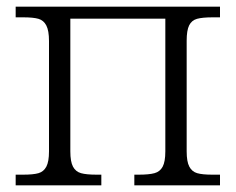

<svg xmlns="http://www.w3.org/2000/svg" viewBox="-20 -556 707 576"><path d="M27 -32H49Q80 -32 95.5 -36.5Q111 -41 119 -56Q127 -71 127 -102V-433Q127 -464 119 -479.5Q111 -495 95.5 -499.5Q80 -504 50 -504H27V-536H640V-504H618Q587 -504 571 -499.5Q555 -495 547.5 -480Q540 -465 540 -434V-102Q540 -71 548 -56Q556 -41 571.5 -36.5Q587 -32 617 -32H640V0H383V-32H396Q427 -32 443.5 -36.5Q460 -41 468 -56Q476 -71 476 -102V-500H191V-102Q191 -71 199 -56Q207 -41 223 -36.5Q239 -32 270 -32H284V0H27Z"/></svg>

Font: Noto Serif Light
Style: Regular
Weight: 300
Designer: Monotype Design Team
Foundry: Monotype Imaging Inc.
Version: Version 1.001